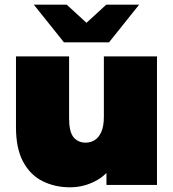

<svg xmlns="http://www.w3.org/2000/svg" viewBox="-20 -787 738 817"><path d="M278 10Q213 10 160.5 -16.5Q108 -43 78 -99.5Q48 -156 48 -245V-547H274V-284Q274 -226 293 -203Q312 -180 345 -180Q365 -180 382.5 -190.5Q400 -201 411 -225.5Q422 -250 422 -290V-547H648V0H433V-51Q415 -33 394 -21Q340 10 278 10ZM252 -607 124 -767H264L348 -690L432 -767H572L444 -607Z"/></svg>

Font: Montserrat Thin Black
Style: Regular
Weight: 900
Version: Version 9.000